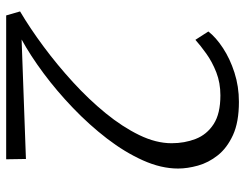

<svg xmlns="http://www.w3.org/2000/svg" viewBox="-106 -688 794 622"><g transform="rotate(90 291.0 -377.0)"><path d="M30 0 17 -45Q72 -77.5 131.2 -121.5Q190.5 -165.5 246.2 -216.5Q302 -267.5 346.5 -322Q391 -376.5 417.5 -431Q444 -485.5 444 -536Q444 -578 430 -614Q416 -650 382.2 -672Q348.5 -694 289 -694Q248.5 -694 214.5 -680.8Q180.5 -667.5 154 -648.5Q127.5 -629.5 109 -613L82 -655Q101 -679.5 135.5 -702.2Q170 -725 215 -739.5Q260 -754 310 -754Q375.5 -754 417.5 -734.8Q459.5 -715.5 483.2 -685.5Q507 -655.5 516.5 -621.2Q526 -587 526 -557Q526 -502 499.5 -443Q473 -384 428.8 -326.5Q384.5 -269 329.8 -216.5Q275 -164 217.5 -121.2Q160 -78.5 108 -50L495 -64L496 0Z"/></g></svg>

Font: Merriweather Sans Light
Style: Italic
Weight: 300
Italic angle: -7.5°
Designer: Eben Sorkin
Foundry: Eben Sorkin
Version: Version 2.001; ttfautohint (v1.8.3)